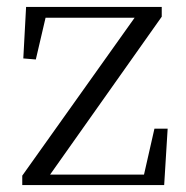

<svg xmlns="http://www.w3.org/2000/svg" viewBox="-20 -532 534 552"><path d="M44 0H452L462 -162H424L394 -30H124L445 -484V-512H55L47 -364L83 -361L111 -481H367L44 -27Z"/></svg>

Font: Noto Serif CJK KR Light
Style: Regular
Weight: 300
Designer: Ryoko NISHIZUKA 西塚涼子 (kana & ideographs); Frank Grießhammer (Latin, Greek & Cyrillic); Wenlong ZHANG 张文龙 (bopomofo); San
Foundry: Adobe
Version: Version 2.001;hotconv 1.1.0;makeotfexe 2.6.0